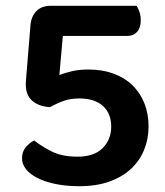

<svg xmlns="http://www.w3.org/2000/svg" viewBox="-20 -628 570 663"><path d="M85 -538Q87 -570 105 -589Q123 -608 155 -608H452Q457 -600 461.5 -587Q466 -574 466 -558Q466 -532 453.5 -518Q441 -504 420 -504H197L185 -369Q203 -376 228 -382Q253 -388 285 -388Q333 -388 371.5 -374Q410 -360 437 -334Q464 -308 478.5 -271.5Q493 -235 493 -191Q493 -149 478 -111.5Q463 -74 433.5 -46Q404 -18 359 -1.5Q314 15 254 15Q209 15 172.5 7.5Q136 0 110 -13Q84 -26 70 -43.5Q56 -61 56 -82Q56 -104 69 -119.5Q82 -135 98 -143Q123 -123 158.5 -105Q194 -87 248 -87Q305 -87 334.5 -116.5Q364 -146 364 -191Q364 -236 335.5 -262Q307 -288 254 -288Q223 -288 199.5 -279.5Q176 -271 153 -258Q115 -260 92 -279.5Q69 -299 69 -337Q69 -342 69.5 -348.5Q70 -355 71 -367L85 -538Z"/></svg>

Font: Baloo Tammudu 2 SemiBold
Style: Regular
Weight: 600
Designer: Maithili Shingre, Omkar Shende and Ek Type
Foundry: Ek Type
Version: Version 1.640;hotconv 1.0.111;makeotfexe 2.5.65597; ttfautoh